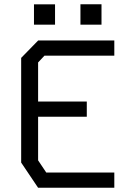

<svg xmlns="http://www.w3.org/2000/svg" viewBox="-20 -887 640 907"><path d="M160.5 -696 80 -613.5V-119L160 0H520V-72H198.5L160 -129.5V-335.5H390V-407.5H160V-592L190 -624H520V-696ZM360 -770.5V-867H459.5V-770.5ZM140.5 -770.5V-866.5H240V-770.5Z"/></svg>

Font: Kode
Style: Regular
Weight: 400
Monospace: yes
Designer: Isa Ozler
Foundry: Kadena LLC
Version: Version 1.000;gftools[0.9.28]